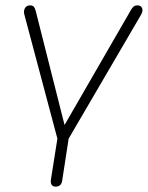

<svg xmlns="http://www.w3.org/2000/svg" viewBox="-20 -510 551 716"><path d="M187 186Q177 186 172.5 179Q168 172 170 159L194 7L71 -455Q67 -469 73 -479.5Q79 -490 92 -490Q101 -490 105.5 -485.5Q110 -481 113 -470L228 -15H204L469 -474Q474 -482 479 -486Q484 -490 492 -490Q506 -490 510 -479.5Q514 -469 506 -455L236 7L212 163Q209 186 187 186Z"/></svg>

Font: Nunito Variable Extra Light
Style: Italic
Weight: 200
Italic angle: -9°
Designer: Vernon Adams
Foundry: Vernon Adams
Version: Version 3.602